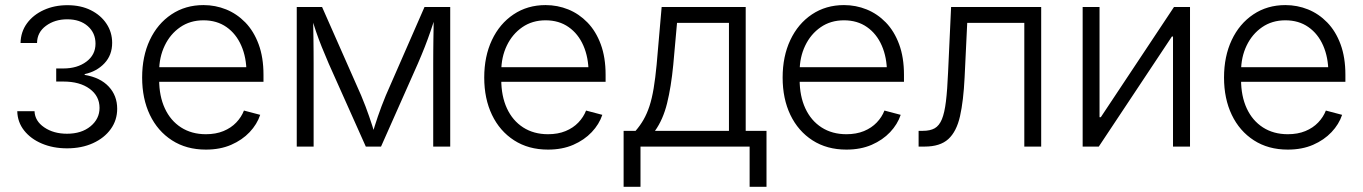

<svg xmlns="http://www.w3.org/2000/svg" viewBox="-20 -568 5282 744"><path d="M239.7 6.8Q186 6.8 142.6 -11.5Q99.1 -29.8 73.5 -62.3Q47.9 -94.7 46.9 -137.2H113.8Q115.2 -99.1 151.4 -74.5Q187.5 -49.8 239.7 -49.8Q295.9 -49.8 330.8 -78.6Q365.7 -107.4 365.7 -149.9Q365.7 -195.8 327.4 -223.9Q289.1 -252 225.6 -252H197.8V-302.7H225.6Q279.3 -302.7 314.7 -329.1Q350.1 -355.5 350.1 -398.9Q350.1 -440.4 320.1 -466.8Q290 -493.2 240.7 -493.2Q192.4 -493.2 158.2 -468Q124 -442.9 123.5 -401.4H59.6Q60.5 -444.8 84.7 -477.8Q108.9 -510.7 149.9 -529.3Q190.9 -547.9 241.2 -547.9Q293.5 -547.9 332.3 -528.3Q371.1 -508.8 392.8 -475.8Q414.6 -442.9 414.6 -401.9Q414.6 -354.5 384.8 -322.8Q355 -291 308.1 -280.8V-277.8Q368.7 -267.6 401.4 -232.4Q434.1 -197.3 434.1 -146.5Q434.1 -102.5 409.2 -67.9Q384.3 -33.2 340.3 -13.2Q296.4 6.8 239.7 6.8Z M777.8 11.7Q702.1 11.7 646.5 -24.2Q590.8 -60.1 560.8 -122.8Q530.8 -185.5 530.8 -267.6Q530.8 -349.6 560.5 -412.8Q590.3 -476.1 644.3 -512.2Q698.2 -548.3 768.6 -548.3Q814.5 -548.3 856.2 -531.5Q897.9 -514.6 930.7 -481Q963.4 -447.3 982.2 -396.5Q1001 -345.7 1001 -278.3V-251H572.3V-307.6H965.3L935.1 -286.6Q935.1 -345.2 915 -391.1Q895 -437 857.7 -463.1Q820.3 -489.3 768.6 -489.3Q716.8 -489.3 678.2 -462.6Q639.6 -436 618.2 -391.1Q596.7 -346.2 596.7 -291.5V-259.3Q596.7 -195.8 618.7 -148.2Q640.6 -100.6 681.6 -74.2Q722.7 -47.9 777.8 -47.9Q816.4 -47.9 845.9 -60.1Q875.5 -72.3 895.5 -93.3Q915.5 -114.3 925.3 -139.6L988.3 -123Q976.1 -86.4 947.3 -55.9Q918.5 -25.4 875.7 -6.8Q833 11.7 777.8 11.7Z M1129.9 0V-541H1228L1379.4 -198.2Q1388.7 -176.3 1396.2 -156.2Q1403.8 -136.2 1410.2 -117.7Q1416.5 -99.1 1422.4 -81.3Q1428.2 -63.5 1433.6 -44.9H1421.4Q1426.8 -63 1432.4 -80.6Q1438 -98.1 1444.3 -116.9Q1450.7 -135.7 1458.3 -155.8Q1465.8 -175.8 1475.1 -198.2L1625 -541H1724.6V0H1658.7V-320.8Q1658.7 -345.2 1658.9 -368.7Q1659.2 -392.1 1659.4 -415.5Q1659.7 -439 1660.2 -462.4Q1660.6 -485.8 1660.6 -510.3H1668.9Q1658.2 -475.6 1647.9 -445.8Q1637.7 -416 1626 -386.2Q1614.3 -356.4 1599.1 -321.3L1456.5 0H1397.5L1253.9 -321.3Q1238.8 -356.4 1226.8 -386.2Q1214.8 -416 1204.6 -445.8Q1194.3 -475.6 1183.6 -510.3H1192.9Q1193.4 -488.3 1193.8 -465.3Q1194.3 -442.4 1194.6 -418.5Q1194.8 -394.5 1195.1 -370.1Q1195.3 -345.7 1195.3 -320.8V0Z M2103.5 11.7Q2027.8 11.7 1972.2 -24.2Q1916.5 -60.1 1886.5 -122.8Q1856.4 -185.5 1856.4 -267.6Q1856.4 -349.6 1886.2 -412.8Q1916 -476.1 1970 -512.2Q2023.9 -548.3 2094.2 -548.3Q2140.1 -548.3 2181.9 -531.5Q2223.6 -514.6 2256.3 -481Q2289.1 -447.3 2307.9 -396.5Q2326.7 -345.7 2326.7 -278.3V-251H1897.9V-307.6H2291L2260.7 -286.6Q2260.7 -345.2 2240.7 -391.1Q2220.7 -437 2183.3 -463.1Q2146 -489.3 2094.2 -489.3Q2042.5 -489.3 2003.9 -462.6Q1965.3 -436 1943.8 -391.1Q1922.4 -346.2 1922.4 -291.5V-259.3Q1922.4 -195.8 1944.3 -148.2Q1966.3 -100.6 2007.3 -74.2Q2048.3 -47.9 2103.5 -47.9Q2142.1 -47.9 2171.6 -60.1Q2201.2 -72.3 2221.2 -93.3Q2241.2 -114.3 2251 -139.6L2314 -123Q2301.8 -86.4 2272.9 -55.9Q2244.1 -25.4 2201.4 -6.8Q2158.7 11.7 2103.5 11.7Z M2396.5 155.8V-61H2442.9Q2460.4 -81.1 2473.6 -104Q2486.8 -127 2496.6 -156.5Q2506.3 -186 2512.9 -225.6Q2519.5 -265.1 2524.4 -316.9L2543.9 -541H2869.6V-61H2950.2V155.8H2884.8V0H2461.9V155.8ZM2518.1 -61H2804.7V-479.5H2603.5L2588.9 -316.9Q2580.6 -231 2564.9 -167.7Q2549.3 -104.5 2518.1 -61Z M3259.8 11.7Q3184.1 11.7 3128.4 -24.2Q3072.8 -60.1 3042.7 -122.8Q3012.7 -185.5 3012.7 -267.6Q3012.7 -349.6 3042.5 -412.8Q3072.3 -476.1 3126.2 -512.2Q3180.2 -548.3 3250.5 -548.3Q3296.4 -548.3 3338.1 -531.5Q3379.9 -514.6 3412.6 -481Q3445.3 -447.3 3464.1 -396.5Q3482.9 -345.7 3482.9 -278.3V-251H3054.2V-307.6H3447.3L3417 -286.6Q3417 -345.2 3397 -391.1Q3377 -437 3339.6 -463.1Q3302.2 -489.3 3250.5 -489.3Q3198.7 -489.3 3160.2 -462.6Q3121.6 -436 3100.1 -391.1Q3078.6 -346.2 3078.6 -291.5V-259.3Q3078.6 -195.8 3100.6 -148.2Q3122.6 -100.6 3163.6 -74.2Q3204.6 -47.9 3259.8 -47.9Q3298.3 -47.9 3327.9 -60.1Q3357.4 -72.3 3377.4 -93.3Q3397.5 -114.3 3407.2 -139.6L3470.2 -123Q3458 -86.4 3429.2 -55.9Q3400.4 -25.4 3357.7 -6.8Q3314.9 11.7 3259.8 11.7Z M3539.6 0V-61H3556.2Q3584.5 -61 3602.1 -71Q3619.6 -81.1 3629.9 -106Q3640.1 -130.9 3645.5 -175Q3650.9 -219.2 3653.8 -288.1L3665.5 -541H4014.6V0H3949.2V-479.5H3728L3717.8 -267.1Q3713.4 -176.8 3700 -117.4Q3686.5 -58.1 3654.8 -29.1Q3623 0 3563 0Z M4591.3 0H4525.4V-426.3H4521L4237.8 0H4175.3V-541H4240.7V-113.8H4245.6L4529.3 -541H4591.3Z M4970.2 11.7Q4894.5 11.7 4838.9 -24.2Q4783.2 -60.1 4753.2 -122.8Q4723.1 -185.5 4723.1 -267.6Q4723.1 -349.6 4752.9 -412.8Q4782.7 -476.1 4836.7 -512.2Q4890.6 -548.3 4960.9 -548.3Q5006.8 -548.3 5048.6 -531.5Q5090.3 -514.6 5123 -481Q5155.8 -447.3 5174.6 -396.5Q5193.4 -345.7 5193.4 -278.3V-251H4764.6V-307.6H5157.7L5127.4 -286.6Q5127.4 -345.2 5107.4 -391.1Q5087.4 -437 5050 -463.1Q5012.7 -489.3 4960.9 -489.3Q4909.2 -489.3 4870.6 -462.6Q4832 -436 4810.5 -391.1Q4789.1 -346.2 4789.1 -291.5V-259.3Q4789.1 -195.8 4811 -148.2Q4833 -100.6 4874 -74.2Q4915 -47.9 4970.2 -47.9Q5008.8 -47.9 5038.3 -60.1Q5067.9 -72.3 5087.9 -93.3Q5107.9 -114.3 5117.7 -139.6L5180.7 -123Q5168.5 -86.4 5139.6 -55.9Q5110.8 -25.4 5068.1 -6.8Q5025.4 11.7 4970.2 11.7Z"/></svg>

Font: Inter 17pt Light
Style: Regular
Weight: 300
Version: Version 4.001;git-66647c0bb